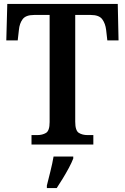

<svg xmlns="http://www.w3.org/2000/svg" viewBox="-20 -734 635 975"><path d="M140 0V-48H169Q195 -48 213.5 -59Q232 -70 232 -114V-658H153Q111 -658 95 -636.5Q79 -615 76 -582L70 -529H12L17 -714H578L582 -529H525L519 -582Q515 -615 499 -636.5Q483 -658 441 -658H362V-116Q362 -71 380 -59.5Q398 -48 425 -48H454V0ZM218 208Q226 176 236 136Q246 96 252 61H352V71Q344 92 329.5 119Q315 146 298.5 173Q282 200 268 221H218Z"/></svg>

Font: Noto Serif Thai SemiCondensed SemiBold
Style: Regular
Weight: 600
Width: 4
Designer: Monotype Design Team
Foundry: Monotype Imaging Inc.
Version: Version 2.002; ttfautohint (v1.8.4.7-5d5b)